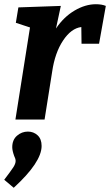

<svg xmlns="http://www.w3.org/2000/svg" viewBox="-30 -566 521 909"><path d="M471 -538 439 -359H356L355 -438Q307 -432 268.5 -374Q230 -316 217 -227L181 0H43L112 -436L45 -458L57 -531L258 -538L235 -431Q272 -486 323 -516Q374 -546 424 -546Q452 -546 471 -538ZM-10 285Q22 243 33 226Q44 209 44 196Q44 186 37 172Q28 147 28 131Q28 96 50.5 76.5Q73 57 102 57Q129 57 148 74.5Q167 92 167 125Q167 202 35 323Z"/></svg>

Font: Bitter Pro
Style: Bold Italic
Weight: 700
Italic angle: -9°
Designer: Sol Matas, and Bitter project Authors
Foundry: Sol Matas
Version: Version 1.010